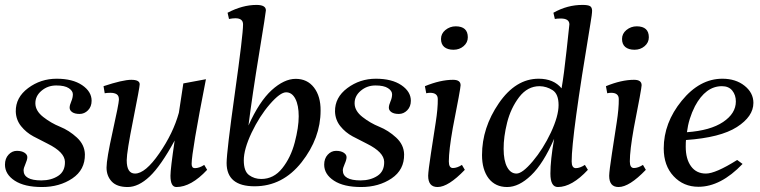

<svg xmlns="http://www.w3.org/2000/svg" viewBox="-27 -750 3089 780"><path d="M317.9 -123Q318.8 -60.1 266.8 -25.1Q214.8 9.8 143.6 9.8Q72.3 9.8 32.7 -16.1Q-6.8 -42 -6.8 -81.1Q-6.8 -106 7.6 -121.6Q22 -137.2 41.5 -137.2Q61 -137.2 72.5 -129.6Q84 -122.1 84 -111.6Q84 -101.1 76.4 -84Q68.8 -66.9 68.8 -58.1Q68.8 -17.1 141.1 -17.1Q181.2 -17.1 209.5 -35.6Q237.8 -54.2 236.8 -93Q235.8 -131.8 167 -166Q138.2 -180.2 108.6 -196Q79.1 -211.9 58.6 -237.5Q38.1 -263.2 37.1 -296.9Q36.1 -354 87.2 -392.1Q138.2 -430.2 203.1 -430.2Q268.1 -430.2 306.6 -404.1Q345.2 -377.9 345.2 -340.8Q345.2 -316.9 330.6 -302Q315.9 -287.1 296.4 -287.1Q276.9 -287.1 266.4 -294.4Q255.9 -301.8 255.9 -312.3Q255.9 -322.8 262.5 -337.9Q269 -353 269 -366.9Q269 -380.9 252.4 -391.8Q235.8 -402.8 201.4 -402.8Q167 -402.8 141.6 -381.3Q116.2 -359.9 116.7 -329.6Q117.2 -299.3 148.7 -274.7Q180.2 -250 217 -235.1Q253.9 -220.2 285.4 -191.2Q316.9 -162.1 317.9 -123Z M689.5 9.8Q665.5 9.8 665.5 -36.1Q665.5 -64 682.6 -179.2Q626.5 -76.2 581.1 -33.2Q535.6 9.8 491.7 9.8Q447.8 9.8 426.8 -12.7Q405.8 -35.2 405.8 -69.3Q405.8 -103.5 430.7 -215.8Q455.6 -328.1 456.1 -344.7Q456.5 -361.3 446.8 -367.2Q437.5 -373 421.9 -373Q406.2 -373 398.4 -371.1L393.6 -399.9Q471.7 -425.8 506.3 -425.8Q541 -425.8 540.5 -407.2Q540.5 -396 514.2 -264.2Q487.8 -132.3 487.8 -99.1Q487.8 -44.9 521.5 -44.9Q563.5 -44.9 620.1 -127Q676.8 -209 699.7 -292L717.8 -411.1L809.6 -428.2Q751.5 -132.3 751.5 -84Q751.5 -66.9 764.6 -66.9Q782.7 -66.9 802.7 -80.1L814.5 -60.1Q749.5 9.8 689.5 9.8Z M1186.5 -277.3Q1186.5 -322.3 1172.9 -348.6Q1159.2 -375 1135.3 -375Q1111.3 -375 1069.3 -326.7Q1027.3 -278.3 995.1 -210.9Q963.4 -143.6 963.4 -98.6Q963.4 -54.2 984.9 -38.6Q1006.3 -22.9 1034.2 -22.9Q1085 -22.9 1119.6 -66.4Q1154.3 -109.9 1170.4 -171.4Q1186.5 -232.9 1186.5 -277.3ZM1198.2 -90.8Q1121.1 6.8 1007.3 6.8Q893.6 6.8 893.6 -87.9Q894 -135.7 927.2 -372.1Q960.4 -608.4 960.4 -650.9Q960.4 -675.8 929.2 -675.8Q918 -675.8 903.3 -672.9L897.5 -698.2Q958 -730 1015.1 -730Q1053.2 -730 1053.2 -708Q1053.2 -700.2 1025.9 -533.7Q998.5 -367.2 982.4 -240.2Q1026.4 -337.9 1076.7 -383.8Q1127.4 -429.7 1174.3 -429.7Q1221.2 -429.7 1248.5 -394.5Q1275.9 -358.9 1275.4 -300.8Q1275.4 -189 1198.2 -90.8Z M1614.7 -123Q1615.7 -60.1 1563.7 -25.1Q1511.7 9.8 1440.4 9.8Q1369.1 9.8 1329.6 -16.1Q1290 -42 1290 -81.1Q1290 -106 1304.4 -121.6Q1318.8 -137.2 1338.4 -137.2Q1357.9 -137.2 1369.4 -129.6Q1380.9 -122.1 1380.9 -111.6Q1380.9 -101.1 1373.3 -84Q1365.7 -66.9 1365.7 -58.1Q1365.7 -17.1 1438 -17.1Q1478 -17.1 1506.3 -35.6Q1534.7 -54.2 1533.7 -93Q1532.7 -131.8 1463.9 -166Q1435.1 -180.2 1405.5 -196Q1376 -211.9 1355.5 -237.5Q1335 -263.2 1334 -296.9Q1333 -354 1384 -392.1Q1435.1 -430.2 1500 -430.2Q1564.9 -430.2 1603.5 -404.1Q1642.1 -377.9 1642.1 -340.8Q1642.1 -316.9 1627.4 -302Q1612.8 -287.1 1593.3 -287.1Q1573.7 -287.1 1563.2 -294.4Q1552.7 -301.8 1552.7 -312.3Q1552.7 -322.8 1559.3 -337.9Q1565.9 -353 1565.9 -366.9Q1565.9 -380.9 1549.3 -391.8Q1532.7 -402.8 1498.3 -402.8Q1463.9 -402.8 1438.5 -381.3Q1413.1 -359.9 1413.6 -329.6Q1414.1 -299.3 1445.6 -274.7Q1477.1 -250 1513.9 -235.1Q1550.8 -220.2 1582.3 -191.2Q1613.8 -162.1 1614.7 -123Z M1750.5 9.8Q1712.4 9.8 1712.4 -36.1Q1712.9 -56.2 1723.6 -126.5Q1734.4 -196.8 1743.2 -253.4Q1752 -310.1 1751.5 -347.2Q1751.5 -373 1720.2 -373Q1712.4 -373 1704.6 -371.1L1699.2 -399.9Q1762.2 -425.8 1813.5 -425.8Q1844.2 -425.8 1844.2 -403.8Q1844.2 -391.1 1812.5 -230Q1796.4 -139.2 1796.4 -94.2Q1796.4 -67.4 1813 -67.4Q1829.6 -67.4 1849.6 -80.1L1861.3 -60.1Q1794.4 9.8 1750.5 9.8ZM1824.7 -643.1Q1873.5 -642.6 1873.5 -598.6Q1873.5 -577.1 1856.4 -562.5Q1839.4 -547.9 1815.4 -547.9Q1791.5 -547.9 1777.8 -559.1Q1764.6 -570.3 1764.6 -591.8Q1764.6 -613.3 1782.2 -627.9Q1800.8 -643.1 1824.7 -643.1Z M2019 -145.5Q2019 -97.7 2033.2 -71.3Q2047.4 -44.9 2071.3 -44.9Q2095.2 -44.9 2137.2 -94.7Q2179.2 -144.5 2210.9 -211.4Q2242.2 -278.3 2242.2 -323.2Q2242.2 -368.2 2217.8 -383.8Q2193.4 -399.4 2165 -399.9Q2116.2 -399.9 2082 -355.5Q2047.9 -310.5 2033.2 -252Q2018.6 -193.4 2019 -145.5ZM2378.4 -707Q2378.4 -692.9 2371.1 -650.9Q2294.9 -194.8 2295.4 -94.2Q2295.4 -67.4 2312 -66.9Q2329.1 -66.9 2349.1 -80.1L2361.3 -60.1Q2296.4 9.8 2239.3 9.8Q2209 9.8 2209 -44.9Q2209 -99.6 2224.1 -186Q2180.2 -85 2130.4 -37.6Q2081.1 9.8 2033.2 9.8Q1985.4 9.8 1958 -25.4Q1931.2 -61 1931.2 -120.1Q1931.2 -231 1999.5 -330.6Q2067.9 -430.2 2161.1 -430.2Q2222.2 -430.2 2254.4 -391.1Q2264.2 -447.3 2274.9 -546.9Q2286.1 -646 2286.1 -650.9Q2286.1 -674.8 2251 -674.8Q2235.8 -674.8 2227.1 -672.9L2221.2 -698.2Q2278.3 -730.5 2340.3 -730Q2360.4 -730 2369.1 -725.6Q2377.9 -721.2 2378.4 -707Z M2485.8 9.8Q2447.8 9.8 2447.8 -36.1Q2448.2 -56.2 2459 -126.5Q2469.7 -196.8 2478.5 -253.4Q2487.3 -310.1 2486.8 -347.2Q2486.8 -373 2455.6 -373Q2447.8 -373 2439.9 -371.1L2434.6 -399.9Q2497.6 -425.8 2548.8 -425.8Q2579.6 -425.8 2579.6 -403.8Q2579.6 -391.1 2547.9 -230Q2531.7 -139.2 2531.7 -94.2Q2531.7 -67.4 2548.3 -67.4Q2564.9 -67.4 2585 -80.1L2596.7 -60.1Q2529.8 9.8 2485.8 9.8ZM2560.1 -643.1Q2608.9 -642.6 2608.9 -598.6Q2608.9 -577.1 2591.8 -562.5Q2574.7 -547.9 2550.8 -547.9Q2526.9 -547.9 2513.2 -559.1Q2500 -570.3 2500 -591.8Q2500 -613.3 2517.6 -627.9Q2536.1 -643.1 2560.1 -643.1Z M2905.8 -399.9Q2839.8 -399.9 2796.4 -318.8Q2770.5 -268.1 2763.7 -212.9Q2858.9 -219.7 2910.6 -254.4Q2962.4 -289.1 2962.4 -337.9Q2962.4 -363.8 2948 -381.8Q2933.6 -399.9 2905.8 -399.9ZM3033.7 -332Q3033.7 -276.9 2966.6 -233.9Q2899.4 -190.9 2759.8 -181.2Q2758.8 -172.4 2758.8 -153.8Q2758.8 -104 2780.3 -74.5Q2801.8 -44.9 2840.8 -44.9Q2879.9 -44.9 2967.8 -100.1L2989.7 -84Q2900.9 8.8 2810.5 8.8Q2749.5 8.8 2709.5 -34.2Q2669.4 -77.1 2669.4 -147Q2669.4 -251 2742.4 -340.6Q2815.4 -430.2 2907.7 -430.2Q2961.9 -430.2 2997.8 -401.6Q3033.7 -373 3033.7 -332Z"/></svg>

Font: Unna-Italic
Style: Italic
Weight: 400
Italic angle: -8°
Designer: Jorge de Buen U.
Foundry: Omnibus-Type
Version: Version 2.006;PS 002.006;hotconv 1.0.70;makeotf.lib2.5.58329